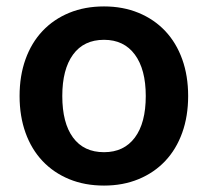

<svg xmlns="http://www.w3.org/2000/svg" viewBox="-20 -566 647 598"><path d="M304 12Q244 12 195.5 -8Q147 -28 112.5 -64.5Q78 -101 59.5 -152.5Q41 -204 41 -267Q41 -330 59.5 -381.5Q78 -433 112.5 -469.5Q147 -506 195.5 -526Q244 -546 304 -546Q363 -546 411.5 -526Q460 -506 494.5 -469.5Q529 -433 547.5 -381.5Q566 -330 566 -267Q566 -204 547.5 -152.5Q529 -101 494.5 -64.5Q460 -28 411.5 -8Q363 12 304 12ZM304 -92Q366 -92 400 -137.5Q434 -183 434 -267Q434 -350 400 -396Q366 -442 304 -442Q241 -442 207.5 -396Q174 -350 174 -267Q174 -183 207.5 -137.5Q241 -92 304 -92Z"/></svg>

Font: Geist SemBd
Style: Regular
Weight: 400
Designer: Basement.studio, Andrés Briganti, Mateo Zaragoza
Foundry: Basement.studio, Vercel, Andrés Briganti, Guido Ferreyra, Mateo Zaragoza
Version: Version 1.401